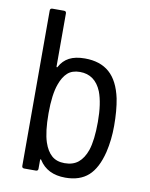

<svg xmlns="http://www.w3.org/2000/svg" viewBox="-81 -760 646 828"><g transform="rotate(10 242.0 -346.0)"><path d="M431 -248Q431 -187 418 -132Q400 -59 362.5 -25.5Q325 8 262 8Q183 8 147 -49Q146 -52 144 -51.5Q142 -51 142 -48V-10Q142 0 132 0H81Q71 0 71 -10V-690Q71 -700 81 -700H132Q142 -700 142 -690V-458Q142 -455 144 -454.5Q146 -454 147 -457Q162 -485 188.5 -499Q215 -513 257 -513Q324 -513 364.5 -477.5Q405 -442 421 -367Q431 -316 431 -248ZM359 -253Q359 -334 340 -384Q312 -452 246 -452Q212 -452 192 -434Q172 -416 160 -382Q143 -336 143 -253Q143 -172 158 -127Q170 -91 191.5 -72Q213 -53 248 -53Q285 -53 308 -72Q331 -91 344 -128Q359 -173 359 -253Z"/></g></svg>

Font: Barlow Semi Condensed
Style: Regular
Weight: 400
Width: 4
Designer: Jeremy Tribby
Foundry: Tribby Type
Version: Version 1.408;December 10, 2018;FontCreator 11.5.0.2430 64-b